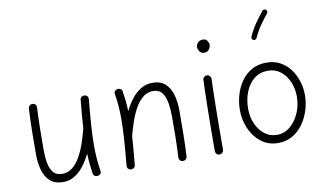

<svg xmlns="http://www.w3.org/2000/svg" viewBox="-85 -1051 2147 1266"><g transform="rotate(-10 988.0 -418.0)"><path d="M504.4 -481.9Q494.6 -377.4 489.7 -303.5Q484.9 -229.5 484.9 -172.9Q484.9 -125 488.3 -84.7Q491.7 -44.4 498 -3.9Q500.5 8.3 493.9 15.9Q487.3 23.4 478 25.9Q467.3 28.3 456.8 23.2Q446.3 18.1 444.3 4.4Q439 -28.8 435.8 -61.8Q432.6 -94.7 431.2 -130.4Q410.6 -87.4 383.3 -51.8Q356 -16.1 321.3 5.4Q286.6 26.9 243.7 26.9Q188.5 26.9 156.5 -2.4Q124.5 -31.7 111.3 -79.6Q98.1 -127.4 98.1 -182.6Q98.1 -258.3 99.1 -333Q100.1 -407.7 104.5 -489.3Q105 -499.5 112.3 -507.6Q119.6 -515.6 131.8 -515.6Q145.5 -515.6 152.3 -507.6Q159.2 -499.5 158.7 -488.3Q155.3 -415 154.1 -348.6Q152.8 -282.2 152.8 -203.6Q152.8 -155.3 160.2 -115.2Q167.5 -75.2 188 -51.3Q208.5 -27.3 247.6 -27.3Q286.6 -27.3 316.4 -51.8Q346.2 -76.2 368.4 -116Q390.6 -155.8 406.7 -202.9Q422.9 -250 434.1 -294.9Q434.6 -296.9 435.1 -298.3Q437.5 -338.4 441.4 -385.3Q445.3 -432.1 450.7 -487.3Q451.7 -500.5 460.9 -506.3Q470.2 -512.2 481 -511.2Q490.7 -510.3 498 -502.9Q505.4 -495.6 504.4 -481.9Z M673.3 -6.8Q683.1 -111.3 688 -185.1Q692.9 -258.8 692.9 -315.9Q692.9 -363.8 689.7 -403.8Q686.5 -443.8 679.7 -484.4Q677.7 -497.1 684.1 -504.6Q690.4 -512.2 699.7 -514.6Q710.4 -517.1 720.9 -512Q731.4 -506.8 733.4 -493.2Q738.8 -460 742.2 -427.2Q745.6 -394.5 746.6 -358.9Q767.6 -401.9 794.9 -437.3Q822.3 -472.7 857.2 -494.1Q892.1 -515.6 935.5 -515.6Q990.2 -515.6 1021.7 -486.3Q1053.2 -457 1066.4 -409.2Q1079.6 -361.3 1079.6 -306.2Q1079.6 -231 1078.6 -156Q1077.6 -81.1 1073.7 0.5Q1073.2 10.7 1065.9 18.8Q1058.6 26.9 1045.9 26.9Q1032.7 26.9 1025.6 18.8Q1018.6 10.7 1019 0Q1022.9 -73.7 1023.9 -137.7Q1024.9 -201.7 1024.9 -266.6Q1024.9 -319.8 1017.8 -364Q1010.7 -408.2 990.2 -434.8Q969.7 -461.4 930.2 -461.4Q891.6 -461.4 861.8 -437Q832 -412.6 809.8 -372.8Q787.6 -333 771.5 -285.9Q755.4 -238.8 743.7 -193.8L743.2 -192.4Q740.7 -151.9 736.8 -104.7Q732.9 -57.6 727.5 -1.5Q726.1 11.7 716.8 17.6Q707.5 23.4 697.3 22.5Q687.5 21.5 679.9 14.2Q672.4 6.8 673.3 -6.8Z M1266.6 -694.8Q1266.6 -711.9 1279.3 -725.3Q1292 -738.8 1311.5 -738.8Q1333 -738.8 1342 -724.1Q1351.1 -709.5 1351.1 -698.2Q1351.1 -681.6 1340.1 -666.5Q1329.1 -651.4 1309.1 -651.4Q1285.2 -651.4 1275.9 -667.5Q1266.6 -683.6 1266.6 -694.8ZM1298.8 -501.5Q1310.1 -501 1317.6 -492.4Q1325.2 -483.9 1324.7 -472.7Q1323.2 -438.5 1322 -390.1Q1320.8 -341.8 1320.1 -286.9Q1319.3 -231.9 1318.8 -177.7Q1318.4 -123.5 1318.1 -77.1Q1317.9 -30.8 1317.9 0Q1317.9 11.2 1309.6 19Q1301.3 26.9 1290 26.9Q1278.8 26.9 1271 19Q1263.2 11.2 1263.2 0Q1263.2 -30.8 1263.4 -77.4Q1263.7 -124 1264.2 -178.2Q1264.6 -232.4 1265.6 -287.6Q1266.6 -342.8 1267.8 -391.8Q1269 -440.9 1270.5 -475.6Q1271 -486.8 1279.3 -494.4Q1287.6 -502 1298.8 -501.5Z M1698.7 -516.1Q1751.5 -516.1 1791.5 -493.9Q1831.5 -471.7 1858.4 -434.6Q1885.3 -397.5 1898.9 -352.8Q1912.6 -308.1 1912.6 -262.7Q1912.6 -212.4 1897.5 -162.6Q1882.3 -112.8 1853.3 -71.5Q1824.2 -30.3 1782 -5.4Q1739.7 19.5 1685.5 19.5Q1619.1 19.5 1571.5 -17.6Q1523.9 -54.7 1498.3 -113.5Q1472.7 -172.4 1472.7 -237.3Q1472.7 -287.6 1486.6 -336.9Q1500.5 -386.2 1528.6 -426.8Q1556.6 -467.3 1599.1 -491.7Q1641.6 -516.1 1698.7 -516.1ZM1698.7 -461.9Q1644.5 -461.9 1606.2 -430.9Q1567.9 -399.9 1547.9 -348.6Q1527.8 -297.4 1527.8 -237.3Q1527.8 -181.2 1548.3 -135.3Q1568.8 -89.4 1604.5 -62Q1640.1 -34.7 1685.5 -34.7Q1735.8 -34.7 1774.7 -67.1Q1813.5 -99.6 1835.9 -151.6Q1858.4 -203.6 1858.4 -262.7Q1858.4 -314.9 1838.9 -360.4Q1819.3 -405.8 1783.7 -433.8Q1748 -461.9 1698.7 -461.9ZM1756.8 -859.9Q1762.2 -855.5 1763.2 -848.1Q1764.2 -840.8 1759.8 -835.4Q1732.4 -801.3 1708.3 -766.8Q1684.1 -732.4 1663.6 -687Q1660.6 -680.7 1653.8 -678Q1647 -675.3 1640.6 -678.2Q1634.3 -680.7 1631.6 -687.7Q1628.9 -694.8 1631.8 -701.2Q1653.8 -749.5 1679.4 -786.1Q1705.1 -822.8 1732.4 -856.9Q1736.8 -862.3 1744.4 -863.3Q1752 -864.3 1756.8 -859.9Z"/></g></svg>

Font: Mikhak-DS2-FD Light
Style: Regular
Weight: 300
Designer: Amin Abedi
Version: Version 3.2